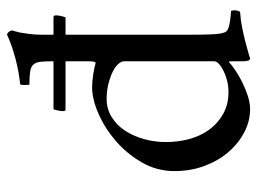

<svg xmlns="http://www.w3.org/2000/svg" viewBox="-112 -606 726 542"><g transform="rotate(-90 251.0 -335.0)"><path d="M243 -397Q215 -397 192 -383Q169 -369 153.5 -345.5Q138 -322 129.5 -292Q121 -262 121 -230Q121 -194 130 -162Q139 -130 157 -106Q175 -82 201.5 -67.5Q228 -53 262 -53Q279 -53 294.5 -57Q310 -61 322 -67Q334 -73 341.5 -80Q349 -87 349 -93V-348Q349 -356 340.5 -365Q332 -374 317 -381Q302 -388 283 -392.5Q264 -397 243 -397ZM276 -438Q292 -438 314 -434.5Q336 -431 344 -428Q349 -428 349 -447V-513H213Q209 -513 208.5 -518Q208 -523 209 -529Q210 -535 211.5 -540.5Q213 -546 214 -547H349V-550Q349 -571 347.5 -584Q346 -597 339.5 -604Q333 -611 319.5 -613Q306 -615 283 -615Q283 -615 282.5 -619Q282 -623 282 -627.5Q282 -632 282.5 -636.5Q283 -641 284 -641Q321 -645 357 -654.5Q393 -664 424 -678Q428 -678 432 -673Q436 -668 436 -663Q433 -654 430 -641Q428 -630 426 -614Q424 -598 424 -578V-547H473Q478 -547 478.5 -542.5Q479 -538 478 -532Q477 -526 475.5 -520.5Q474 -515 473 -513H424V-159Q424 -130 425 -102Q426 -74 431 -63Q434 -56 443.5 -53Q453 -50 463 -48.5Q473 -47 481 -46.5Q489 -46 490 -46Q492 -45 492.5 -40.5Q493 -36 493 -34Q493 -32 491.5 -26Q490 -20 486 -20Q467 -19 444.5 -14.5Q422 -10 402.5 -5Q383 0 370 4Q357 8 357 8Q352 8 350.5 1Q349 -6 349 -11V-45Q349 -54 346 -51Q340 -45 325.5 -35Q311 -25 292.5 -15.5Q274 -6 253 1Q232 8 214 8Q180 8 148.5 -8.5Q117 -25 92.5 -53.5Q68 -82 53.5 -121Q39 -160 39 -206Q39 -255 63.5 -297.5Q88 -340 124 -371Q160 -402 201 -420Q242 -438 276 -438Z"/></g></svg>

Font: Vermiglione
Style: Regular
Weight: 400
Version: Version 1.000